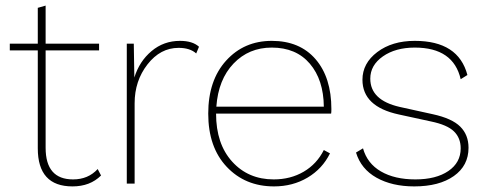

<svg xmlns="http://www.w3.org/2000/svg" viewBox="-20 -656 1742 686"><path d="M329 -52 341 -29Q302 10 239 10Q115 10 115 -126V-476H15V-500H115V-628L143 -636V-500H334V-476H143V-128Q143 -15 241 -15Q295 -15 329 -52Z M433 0V-500H458L460 -379Q478 -437 521.5 -473.5Q565 -510 623 -510Q668 -510 691 -489L681 -465Q659 -485 618 -485Q553 -485 507 -426Q461 -367 461 -287V0Z M1164 -266Q1164 -254 1163 -250H752Q752 -142 809.5 -78.5Q867 -15 958 -15Q1018 -15 1065 -42.5Q1112 -70 1137 -120L1159 -108Q1132 -53 1079 -21.5Q1026 10 959 10Q856 10 790 -60Q724 -130 724 -250Q724 -369 788 -439.5Q852 -510 951 -510Q1051 -510 1107.5 -444.5Q1164 -379 1164 -266ZM951 -486Q869 -486 814.5 -429Q760 -372 753 -275H1137Q1136 -371 1087 -428.5Q1038 -486 951 -486Z M1460 10Q1381 10 1325.5 -21Q1270 -52 1252 -111L1277 -126Q1292 -72 1341 -43.5Q1390 -15 1464 -15Q1538 -15 1582 -45Q1626 -75 1626 -126Q1626 -163 1602 -186.5Q1578 -210 1520 -222L1405 -247Q1275 -275 1275 -371Q1275 -430 1328 -470Q1381 -510 1462 -510Q1618 -510 1650 -388L1626 -373Q1600 -486 1462 -486Q1393 -486 1348 -454.5Q1303 -423 1303 -375Q1303 -298 1408 -274L1526 -248Q1595 -233 1624.5 -203.5Q1654 -174 1654 -128Q1654 -64 1601.5 -27Q1549 10 1460 10Z"/></svg>

Font: Elaine Sans ExtraLight
Style: Regular
Weight: 275
Designer: Wei Huang
Foundry: Wei Huang
Version: Version 2.001;December 24, 2019;FontCreator 12.0.0.2547 64-b